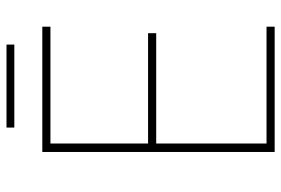

<svg xmlns="http://www.w3.org/2000/svg" viewBox="-157 -707 864 590"><g transform="rotate(-90 275.0 -412.0)"><path d="M433 -824H178V-800H433ZM488 0V-25H129V-364H468V-389H129V-689H488V-714H103V0Z"/></g></svg>

Font: Noto Sans Syriac Eastern Thin
Style: Regular
Weight: 100
Designer: Patrick Giasson and the Monotype Design Team
Foundry: Monotype Imaging Inc.
Version: Version 3.001